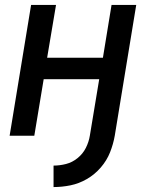

<svg xmlns="http://www.w3.org/2000/svg" viewBox="-20 -550 616 778"><path d="M197 208Q231 208 265.5 201Q300 194 332 175.5Q364 157 388.5 128.5Q413 100 426 67Q439 34 445 0L532 -530H432L397 -316H171L207 -530H106L19 0H119L157 -229H382L344 0Q340 25 328 49Q316 73 294.5 90.5Q273 108 247.5 114.5Q222 121 197 121Z"/></svg>

Font: Iosevka Sparkle Medium
Style: Italic
Weight: 500
Italic angle: -9°
Designer: Belleve Invis
Foundry: Belleve Invis
Version: Version 4.5.0; ttfautohint (v1.8.3)